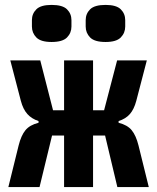

<svg xmlns="http://www.w3.org/2000/svg" viewBox="-20 -762 640 782"><path d="M241 -210H192L141 0H14L56 -170Q66 -210 83.5 -231.5Q101 -253 137 -262V-269Q109 -278 91.5 -297.5Q74 -317 65 -351L22 -516H144L196 -313H241V-516H359V-313H404L457 -516H578L535 -351Q526 -317 509 -297.5Q492 -278 463 -269V-262Q499 -253 516.5 -231.5Q534 -210 544 -170L586 0H458L408 -210H359V0H241ZM190 -591Q146 -591 128 -609.5Q110 -628 110 -654V-680Q110 -706 128 -724Q146 -742 190 -742Q235 -742 253 -724Q271 -706 271 -680V-654Q271 -628 253 -609.5Q235 -591 190 -591ZM410 -591Q365 -591 347 -609.5Q329 -628 329 -654V-680Q329 -706 347 -724Q365 -742 410 -742Q454 -742 472 -724Q490 -706 490 -680V-654Q490 -628 472 -609.5Q454 -591 410 -591Z"/></svg>

Font: Lilex
Style: Regular
Weight: 400
Monospace: yes
Designer: Mike Abbink, Paul van der Laan, Pieter van Rosmalen, Mikhael Khrustik
Foundry: Mikhael Khrustik
Version: Version 2.510